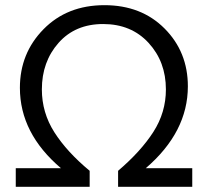

<svg xmlns="http://www.w3.org/2000/svg" viewBox="-20 -723 808 743"><path d="M384 -703Q527 -703 617 -612.5Q707 -522 707 -389Q707 -212 544 -72H724V0H437V-62Q525 -137 573.5 -212.5Q622 -288 622 -377Q622 -484 555 -557Q488 -630 379 -630Q271 -630 206.5 -557Q142 -484 142 -377Q142 -287 190.5 -211Q239 -135 327 -62V0H41V-72H216Q57 -207 57 -383Q57 -517 148.5 -610Q240 -703 384 -703Z"/></svg>

Font: Cantarell
Style: Regular
Weight: 400
Designer: Dave Crossland, Nikolaus Waxweiler, Florian Fecher, Jacques Le Bailly, Eben Sorkin, Alexei Vanyashin, Alexios Zavras, Em
Version: Version 0.303